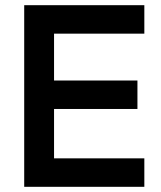

<svg xmlns="http://www.w3.org/2000/svg" viewBox="-20 -720 620 740"><path d="M73.3 0V-700H188.3V0ZM132.3 0V-109.7H536.3V0ZM132.3 -300V-409.7H509.7V-300ZM132.3 -590.3V-700H536.3V-590.3Z"/></svg>

Font: Fustat
Style: Regular
Weight: 400
Designer: Mohamed Gaber, Khaled Hosny, Laura Garcia Mut
Foundry: Kief Type Foundry, Alif Type Foundry, Hard Type Foundry
Version: Version 1.007